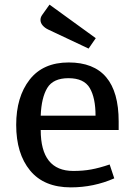

<svg xmlns="http://www.w3.org/2000/svg" viewBox="-20 -798 578 830"><path d="M155 -712Q155 -699 164.5 -688Q174 -677 189 -670L363 -588L394 -633L194 -778L162 -733Q155 -723 155 -712ZM50 -258Q50 -134 110 -61Q170 12 286 12Q385 12 474 -27L454 -87Q410 -72 374.5 -65.5Q339 -59 297 -59Q156 -59 156 -236H493V-273Q493 -528 277 -528Q166 -528 108 -453.5Q50 -379 50 -258ZM276 -460Q343 -460 368 -417.5Q393 -375 393 -298H156Q159 -376 184.5 -418Q210 -460 276 -460Z"/></svg>

Font: Voces
Style: Regular
Weight: 400
Designer: Ana Paula Megda, Pablo Ugerman
Foundry: Ana Paula Megda, Pablo Ugerman
Version: Version 1.100